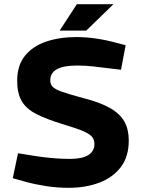

<svg xmlns="http://www.w3.org/2000/svg" viewBox="-20 -887 679 917"><path d="M309 10Q253 10 201 2Q149 -6 101 -19L41 -36L66 -155L141 -143Q177 -137 224 -132.5Q271 -128 312 -128Q373 -128 402 -146.5Q431 -165 431 -199Q431 -217 421.5 -231Q412 -245 381 -259Q350 -273 286 -292Q203 -317 153.5 -342.5Q104 -368 83 -405.5Q62 -443 62 -501Q62 -575 99.5 -621Q137 -667 201 -688.5Q265 -710 345 -710Q390 -710 438.5 -703Q487 -696 534 -683L580 -671L558 -554L489 -562Q459 -566 423 -570Q387 -574 348 -574Q284 -574 252 -556.5Q220 -539 220 -503Q220 -485 231 -473Q242 -461 275.5 -449Q309 -437 376 -419Q459 -398 506.5 -370.5Q554 -343 574.5 -305.5Q595 -268 595 -216Q595 -139 557 -89Q519 -39 454 -14.5Q389 10 309 10ZM265 -741 347 -867H522L392 -741Z"/></svg>

Font: REM SemiBold
Style: Regular
Weight: 600
Designer: Octavio Pardo
Foundry: Ashler Design
Version: Version 1.005;gftools[0.9.28]